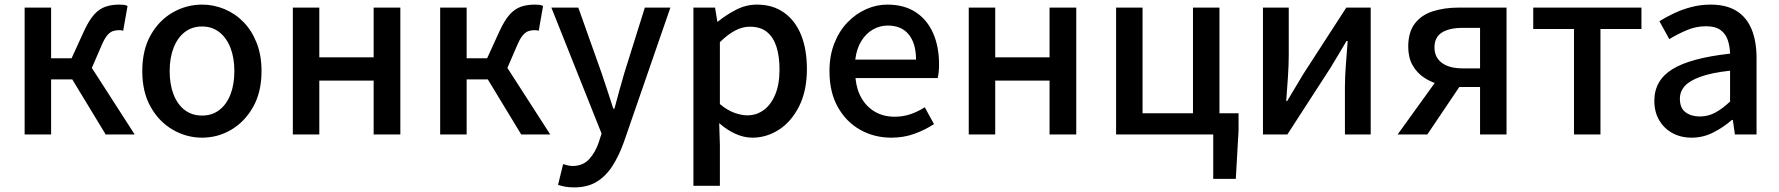

<svg xmlns="http://www.w3.org/2000/svg" viewBox="-20 -584 7726 834"><path d="M87 0V-551H202V-331H291L344 -447Q367 -497 389.5 -521.5Q412 -546 438.5 -555Q465 -564 498 -564Q508 -564 517.5 -563Q527 -562 534 -558L515 -450Q511 -452 506.5 -452.5Q502 -453 496 -453Q482 -453 469.5 -448.5Q457 -444 445 -429.5Q433 -415 420 -384L379 -289L565 0H439L294 -239H202V0Z M858 14Q790 14 730.5 -20.5Q671 -55 634.5 -119.5Q598 -184 598 -275Q598 -367 634.5 -431.5Q671 -496 730.5 -530Q790 -564 858 -564Q908 -564 955 -544.5Q1002 -525 1038 -488Q1074 -451 1095 -397.5Q1116 -344 1116 -275Q1116 -184 1079.5 -119.5Q1043 -55 984.5 -20.5Q926 14 858 14ZM858 -82Q901 -82 932.5 -106Q964 -130 981 -173.5Q998 -217 998 -275Q998 -333 981 -376.5Q964 -420 932.5 -444.5Q901 -469 858 -469Q814 -469 782.5 -444.5Q751 -420 734 -376.5Q717 -333 717 -275Q717 -217 734 -173.5Q751 -130 782.5 -106Q814 -82 858 -82Z M1252 0V-551H1367V-335H1603V-551H1719V0H1603V-234H1367V0Z M1892 0V-551H2007V-331H2096L2149 -447Q2172 -497 2194.5 -521.5Q2217 -546 2243.5 -555Q2270 -564 2303 -564Q2313 -564 2322.5 -563Q2332 -562 2339 -558L2320 -450Q2316 -452 2311.5 -452.5Q2307 -453 2301 -453Q2287 -453 2274.5 -448.5Q2262 -444 2250 -429.5Q2238 -415 2225 -384L2184 -289L2370 0H2244L2099 -239H2007V0Z M2474 230Q2452 230 2435.5 227Q2419 224 2404 219L2426 129Q2434 131 2445 134Q2456 137 2467 137Q2512 137 2539 107.5Q2566 78 2581 34L2593 -4L2375 -551H2492L2593 -267Q2606 -230 2618.5 -190.5Q2631 -151 2644 -112H2649Q2659 -150 2670 -190Q2681 -230 2692 -267L2781 -551H2892L2690 33Q2669 92 2640.5 136.5Q2612 181 2572 205.5Q2532 230 2474 230Z M2992 223V-551H3086L3096 -490H3098Q3135 -520 3178 -542Q3221 -564 3268 -564Q3337 -564 3386 -529Q3435 -494 3460 -431.5Q3485 -369 3485 -284Q3485 -190 3451.5 -123Q3418 -56 3364 -21Q3310 14 3248 14Q3212 14 3175 -2.5Q3138 -19 3104 -49L3107 45V223ZM3226 -83Q3266 -83 3297.5 -106Q3329 -129 3347.5 -173.5Q3366 -218 3366 -282Q3366 -340 3352.5 -381.5Q3339 -423 3311 -445.5Q3283 -468 3237 -468Q3205 -468 3173.5 -451.5Q3142 -435 3107 -401V-132Q3139 -105 3170 -94Q3201 -83 3226 -83Z M3852 14Q3777 14 3716 -20.5Q3655 -55 3619 -119.5Q3583 -184 3583 -275Q3583 -342 3604 -395.5Q3625 -449 3661 -486.5Q3697 -524 3742 -544Q3787 -564 3834 -564Q3907 -564 3957 -531.5Q4007 -499 4033 -440.5Q4059 -382 4059 -304Q4059 -287 4057.5 -271.5Q4056 -256 4053 -245H3696Q3701 -193 3723.5 -155.5Q3746 -118 3782.5 -97.5Q3819 -77 3866 -77Q3903 -77 3935 -88Q3967 -99 3997 -118L4037 -45Q3999 -20 3952.5 -3Q3906 14 3852 14ZM3695 -325H3959Q3959 -395 3927.5 -434Q3896 -473 3836 -473Q3802 -473 3772 -456Q3742 -439 3721.5 -406Q3701 -373 3695 -325Z M4188 0V-551H4303V-335H4539V-551H4655V0H4539V-234H4303V0Z M5250 193V0H4828V-551H4943V-92H5162V-551H5277V-92H5360V-18L5348 193Z M5466 0V-551H5578V-345Q5578 -303 5574.5 -250Q5571 -197 5567 -145H5571Q5586 -170 5606 -203.5Q5626 -237 5641 -262L5828 -551H5934V0H5822V-205Q5822 -248 5826 -300.5Q5830 -353 5834 -406H5829Q5814 -381 5794 -347Q5774 -313 5759 -289L5572 0Z M6409 0V-206H6320Q6279 -206 6239 -215.5Q6199 -225 6167 -246Q6135 -267 6116 -300.5Q6097 -334 6097 -381Q6097 -444 6125.5 -481.5Q6154 -519 6204 -535Q6254 -551 6316 -551H6524V0ZM6334 -287H6409V-463H6334Q6275 -463 6243 -442.5Q6211 -422 6211 -378Q6211 -335 6243 -311Q6275 -287 6334 -287ZM6051 0 6242 -265 6337 -233 6180 0Z M6817 0V-458H6640V-551H7110V-458H6932V0Z M7328 14Q7281 14 7244.5 -6Q7208 -26 7187 -62Q7166 -98 7166 -146Q7166 -235 7244.5 -283.5Q7323 -332 7495 -351Q7494 -383 7485 -410Q7476 -437 7453.5 -453.5Q7431 -470 7390 -470Q7347 -470 7307 -453Q7267 -436 7231 -414L7188 -492Q7217 -510 7252 -526.5Q7287 -543 7327 -553.5Q7367 -564 7410 -564Q7479 -564 7523 -536.5Q7567 -509 7588.5 -457Q7610 -405 7610 -331V0H7516L7507 -63H7503Q7466 -31 7422 -8.5Q7378 14 7328 14ZM7363 -78Q7399 -78 7430 -94.5Q7461 -111 7495 -143V-277Q7414 -268 7366 -250.5Q7318 -233 7297.5 -209.5Q7277 -186 7277 -155Q7277 -114 7302 -96Q7327 -78 7363 -78Z"/></svg>

Font: Noto Sans KR Medium
Style: Regular
Weight: 500
Designer: Ryoko NISHIZUKA  (kana, bopomofo & ideographs); Paul D. Hunt (Latin, Greek & Cyrillic); Sandoll Communications , Soo-you
Foundry: Adobe
Version: Version 2.004-H2;hotconv 1.0.118;makeotfexe 2.5.65603